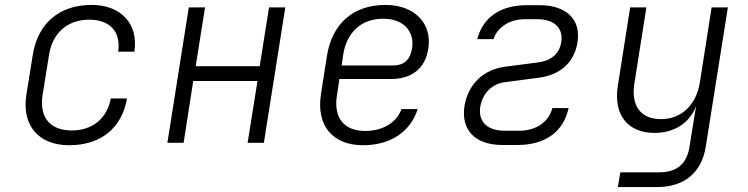

<svg xmlns="http://www.w3.org/2000/svg" viewBox="-20 -580 3040 780"><path d="M261 10C389 10 475 -59 496 -180H430C415 -98 355 -50 271 -50C184 -50 139 -103 153 -194L179 -356C193 -447 255 -500 342 -500C426 -500 472 -452 460 -370H526C543 -483 472 -560 352 -560C221 -560 133 -485 113 -356L87 -194C68 -70 137 10 261 10Z M660 0H726L765 -251H1026L986 0H1052L1139 -550H1073L1035 -311H775L813 -550H747Z M1455 10C1566 10 1647 -44 1677 -137H1611C1592 -82 1535 -48 1464 -48C1376 -48 1334 -103 1349 -194L1359 -259H1568C1653 -259 1708 -302 1720 -383C1736 -482 1667 -560 1546 -560C1415 -560 1329 -484 1308 -352L1284 -198C1264 -72 1329 10 1455 10ZM1368 -314 1374 -356C1388 -449 1448 -504 1537 -504C1621 -504 1665 -451 1654 -383C1646 -336 1620 -314 1577 -314Z M2082 9C2196 9 2269 -45 2290 -141H2224C2210 -86 2159 -49 2091 -49H2030C1959 -49 1922 -86 1931 -146C1940 -199 1977 -239 2030 -246L2167 -264C2255 -275 2313 -325 2326 -408C2341 -501 2281 -559 2171 -559H2121C2013 -559 1942 -510 1919 -421H1985C1999 -467 2048 -502 2112 -502H2162C2232 -502 2269 -466 2260 -409C2253 -361 2219 -333 2163 -326L2032 -309C1942 -297 1882 -237 1867 -150C1852 -52 1910 9 2020 9Z M2490 180H2649C2759 180 2830 122 2847 17L2937 -550H2871L2823 -244C2808 -152 2747 -96 2665 -96C2584 -96 2543 -149 2557 -240L2606 -550H2540L2490 -232C2471 -114 2530 -40 2639 -40C2720 -40 2782 -81 2808 -149L2792 -52L2781 17C2770 86 2729 120 2659 120H2500Z"/></svg>

Font: JetBrains Mono ExtraLight
Style: Italic
Weight: 240
Italic angle: -9°
Monospace: yes
Designer: Philipp Nurullin, Konstantin Bulenkov
Foundry: JetBrains
Version: Version 2.305